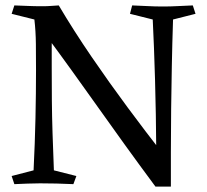

<svg xmlns="http://www.w3.org/2000/svg" viewBox="-20 -680 763 709"><path d="M197 -660Q252 -567 318 -470.5Q384 -374 451.5 -283Q519 -192 580 -114L569 9H554Q491 -76 439.5 -147.5Q388 -219 341.5 -284.5Q295 -350 247.5 -416Q200 -482 146 -555Q151 -592 155.5 -610.5Q160 -629 169.5 -639Q179 -649 197 -660ZM197 -660 172 -608Q171 -559 171 -515.5Q171 -472 171 -432Q171 -368 171.5 -309.5Q172 -251 174 -189Q176 -127 179 -51L262 -30L251 0Q188 -3 128 -3Q103 -3 81 -2Q59 -1 33 0L23 -30L104 -51Q109 -152 111 -244.5Q113 -337 113 -420Q113 -470 112.5 -517.5Q112 -565 107 -608L23 -629L33 -660Q64 -659 85 -658Q106 -657 137 -657Q154 -657 166.5 -658Q179 -659 197 -660ZM692 -660 702 -629 619 -608Q616 -517 614.5 -436.5Q613 -356 612 -278Q611 -200 611 -118Q611 -87 611 -55.5Q611 -24 611 9H565L557 -33Q557 -56 557 -79.5Q557 -103 557 -125Q556 -262 552.5 -385Q549 -508 544 -608L460 -629L468 -660Q499 -659 525 -657.5Q551 -656 583 -656Q609 -656 637 -657.5Q665 -659 692 -660Z"/></svg>

Font: Ruwudu
Style: Regular
Weight: 400
Designer: Becca Hirsbrunner Spalinger
Foundry: SIL International
Version: Version 3.000